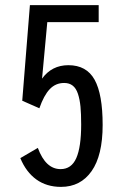

<svg xmlns="http://www.w3.org/2000/svg" viewBox="-20 -720 490 751"><path d="M218.5 11Q162.5 11 122.2 -18Q82 -47 59.5 -101.5L128 -141.5Q158.5 -58.5 217 -58.5Q259.5 -58.5 278.5 -101.8Q297.5 -145 297.5 -233Q297.5 -275 294.8 -303.2Q292 -331.5 284.8 -353.2Q277.5 -375 264.2 -385.2Q251 -395.5 231 -395.5Q197.5 -395.5 174.5 -371.2Q151.5 -347 134 -296.5L67 -326L97 -700H366V-633.5H165L144.5 -412.5Q182.5 -465 247.5 -465Q318.5 -465 350 -408.2Q381.5 -351.5 381.5 -231Q381.5 -112 338.2 -50.5Q295 11 218.5 11Z"/></svg>

Font: League Mono Condensed
Style: Regular
Weight: 400
Width: 1
Designer: Tyler Finck
Foundry: The League of Moveable Type / Tyler Finck
Version: Version 2.210